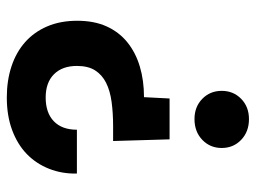

<svg xmlns="http://www.w3.org/2000/svg" viewBox="-116 -490 769 578"><g transform="rotate(90 269.0 -201.5)"><path d="M503 -48Q504 -3 488.5 36Q473 75 444 103Q415 131 372 147Q329 163 274 163Q223 163 180.5 149Q138 135 107.5 108Q77 81 60 41.5Q43 2 43 -49Q43 -100 60 -137.5Q77 -175 108 -200Q139 -225 181 -237.5Q223 -250 273 -250L277 -327H400L405 -157H360Q321 -157 287.5 -152.5Q254 -148 230 -136Q206 -124 192.5 -103Q179 -82 179 -48Q179 -4 204 21Q229 46 274 46Q320 46 345.5 21.5Q371 -3 371 -48ZM254 -484Q254 -519 278 -542.5Q302 -566 339 -566Q377 -566 401.5 -542.5Q426 -519 426 -484Q426 -449 401.5 -425.5Q377 -402 339 -402Q302 -402 278 -425.5Q254 -449 254 -484Z"/></g></svg>

Font: Poppins SemiBold
Style: Regular
Weight: 600
Designer: Ninad Kale (Devanagari), Jonny Pinhorn (Latin)
Foundry: Indian Type Foundry
Version: Version 3.002 2017